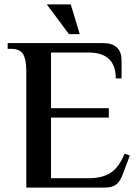

<svg xmlns="http://www.w3.org/2000/svg" viewBox="-20 -857 636 877"><path d="M294.9 -701.2 193.8 -836.9H303.2L344.2 -701.2ZM100.1 0V-534.2Q100.1 -584.5 85.9 -609.1Q71.8 -633.8 29.8 -633.8H15.1V-660.2H450.2Q535.2 -660.2 535.2 -580.1V-499H508.8Q508.8 -617.2 383.8 -617.2H212.9V-362.8H477.1V-319.8H212.9V-43H386.2Q447.8 -43 485.8 -68.1Q523.9 -93.3 548.8 -154.8L573.2 -147L541 -62Q530.3 -30.8 512 -15.4Q493.7 0 459 0Z"/></svg>

Font: El Messiri SemiBold
Style: Regular
Weight: 600
Designer: Mohamed Gaber
Foundry: Kief Type Foundry
Version: Version 2.007;PS 002.007;hotconv 1.0.88;makeotf.lib2.5.64775